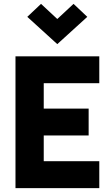

<svg xmlns="http://www.w3.org/2000/svg" viewBox="-20 -972 575 992"><path d="M158 -272V-411H438V-272ZM155 -542 206 -601V-80L150 -139H493V0H60V-681H493V-542ZM276 -744 121 -885 192 -952 308 -844H244L360 -952L431 -885Z"/></svg>

Font: Gabarito
Style: Bold
Weight: 700
Designer: Leandro Assis / Alvaro Franca / Felipe Casaprima
Foundry: Naipe Foundry
Version: Version 1.000